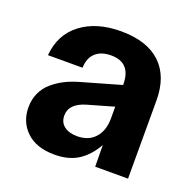

<svg xmlns="http://www.w3.org/2000/svg" viewBox="-99 -610 722 719"><g transform="rotate(20 262.5 -250.0)"><path d="M189 9.8Q116.2 9.8 76.7 -28.1Q37.1 -65.9 37.1 -124Q37.1 -155.8 49.3 -181.9Q61.5 -208 82.8 -226.1Q104 -244.1 127.9 -256.3Q151.9 -268.6 180.2 -276.9L341.8 -323.2V-325.2Q341.8 -412.1 262.2 -412.1Q223.1 -412.1 200.7 -391.8Q178.2 -371.6 176.8 -332H39.1Q46.4 -417 108.2 -463.4Q169.9 -509.8 266.1 -509.8Q370.1 -509.8 424.6 -458.5Q479 -407.2 479 -311V0H348.1L347.2 -85.9Q320.8 -39.1 283 -14.6Q245.1 9.8 189 9.8ZM173.8 -141.1Q173.8 -113.8 193.1 -98.9Q212.4 -84 245.1 -84Q290.5 -84 316.2 -112.8Q341.8 -141.6 341.8 -189.9V-236.8L237.8 -207Q173.8 -188 173.8 -141.1Z"/></g></svg>

Font: TASA Orbiter Deck
Style: Bold
Weight: 700
Designer: Weizhong Zhang
Version: Version 1.000;Glyphs 3.1.2 (3151)